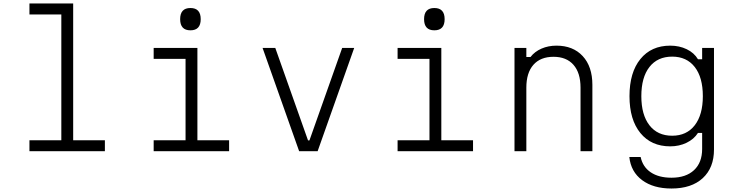

<svg xmlns="http://www.w3.org/2000/svg" viewBox="-20 -868 4240 1102"><path d="M149 -848H400V-63H582V0H149V-63H332V-785H149Z M862 -593H1113V-63H1295V0H862V-63H1045V-530H862ZM1073 -694Q1014 -694 1014 -758Q1014 -822 1073 -822Q1132 -822 1132 -758Q1132 -694 1073 -694Z M1487 -593H1560L1748 -62H1756L1944 -593H2013L1803 0H1697Z M2262 -593H2513V-63H2695V0H2262V-63H2445V-530H2262ZM2473 -694Q2414 -694 2414 -758Q2414 -822 2473 -822Q2532 -822 2532 -758Q2532 -694 2473 -694Z M2933 0V-593H3001V-541H3025Q3049 -572 3088 -589Q3127 -606 3174 -606Q3269 -606 3324.5 -546Q3380 -486 3380 -381V0H3312V-365Q3312 -450 3271.5 -496Q3231 -542 3157 -542Q3082 -542 3041.5 -496Q3001 -450 3001 -365V0Z M4078 -10Q4078 95 4013.5 154.5Q3949 214 3834 214Q3730 214 3665.5 166Q3601 118 3592 33H3657Q3669 90 3715 121Q3761 152 3834 152Q3917 152 3963.5 108.5Q4010 65 4010 -13V-105H3986Q3963 -69 3920.5 -48.5Q3878 -28 3827 -28Q3718 -28 3655.5 -104.5Q3593 -181 3593 -316Q3593 -452 3655.5 -529Q3718 -606 3827 -606Q3879 -606 3921.5 -585.5Q3964 -565 3986 -528H4010V-593H4078ZM3661 -316Q3661 -209 3707.5 -149Q3754 -89 3838 -89Q3921 -89 3967.5 -149Q4014 -209 4014 -316Q4014 -424 3967.5 -483.5Q3921 -543 3838 -543Q3754 -543 3707.5 -483.5Q3661 -424 3661 -316Z"/></svg>

Font: Martian Mono ExtraLight
Style: Regular
Weight: 200
Monospace: yes
Designer: Roman Shamin
Foundry: Evil Martians
Version: Version 1.000; ttfautohint (v1.8.4.7-5d5b)